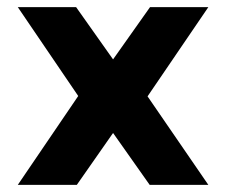

<svg xmlns="http://www.w3.org/2000/svg" viewBox="-20 -520 656 540"><path d="M395 -249 566 -500H402L298 -353L194 -500H30L200 -250L30 0H196L298 -146L401 0H566Z"/></svg>

Font: Oakes Bold
Style: Regular
Weight: 700
Designer: Samuel Oakes
Foundry: Samuel Oakes
Version: Version 1.003;PS 001.003;hotconv 1.0.88;makeotf.lib2.5.64775